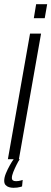

<svg xmlns="http://www.w3.org/2000/svg" viewBox="-64 -758 244 914"><path d="M108 -738 97 -671.5H149L160.5 -738ZM-26.5 0H26L131.5 -598H79ZM0 136Q9 136 17.5 135Q26 134 32 132.2Q38 130.5 41 129.5L44 98.5Q41 99.5 36 101Q31 102.5 24.8 103.5Q18.5 104.5 12.5 104.5Q2.5 104.5 -2.5 100.8Q-7.5 97 -7.5 88.5Q-7.5 78 -0.8 61Q6 44 14.8 26.5Q23.5 9 30 0H1Q-7 10.5 -17.2 28.8Q-27.5 47 -35.8 67Q-44 87 -44 102.5Q-44 115.5 -37.5 122.8Q-31 130 -21 133Q-11 136 0 136Z"/></svg>

Font: Anybody ExtraCondensed Light
Style: Italic
Weight: 300
Width: 2
Italic angle: -10°
Version: Version 1.113;gftools[0.9.25]